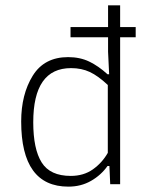

<svg xmlns="http://www.w3.org/2000/svg" viewBox="-20 -687 564 716"><path d="M59 -234Q59 -335 102 -404.5Q145 -474 234 -474Q278 -474 312.5 -457.5Q347 -441 381 -410H387L383 -494V-548H243V-586H383V-667H428V-586H486V-548H428V0H391L388 -68H381Q357 -34 319.5 -12.5Q282 9 235 9Q59 9 59 -234ZM382 -117V-370Q346 -404 315 -418.5Q284 -433 245 -433Q104 -433 104 -231Q104 -131 135.5 -81Q167 -31 244 -31Q292 -31 326.5 -55.5Q361 -80 382 -117Z"/></svg>

Font: Athiti Light
Style: Regular
Weight: 300
Designer: CadsonDemak Team
Foundry: CadsonDemak
Version: Version 1.033